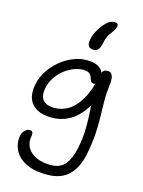

<svg xmlns="http://www.w3.org/2000/svg" viewBox="-147 -852 894 1197"><g transform="rotate(15 299.5 -254.0)"><path d="M278 260Q207 260 160.5 242Q114 224 88.5 195Q63 166 55 133Q47 100 53 71Q56 50 71 34.5Q86 19 103 19Q116 19 121 27Q126 35 123 51Q114 94 132.5 127Q151 160 190.5 178Q230 196 283 196Q346 196 377 157.5Q408 119 423 48Q435 -12 437 -61.5Q439 -111 436.5 -155Q434 -199 432 -241Q430 -283 435 -328L469 -313Q450 -256 423.5 -214.5Q397 -173 364.5 -145.5Q332 -118 294 -104.5Q256 -91 214 -91Q157 -91 119 -111Q81 -131 66 -170Q51 -209 63 -267Q72 -312 98 -352.5Q124 -393 162 -425Q200 -457 244 -475.5Q288 -494 332 -494Q381 -494 407 -479.5Q433 -465 441 -443Q449 -421 444 -397Q442 -387 432.5 -375Q423 -363 414 -363Q399 -363 393.5 -373Q388 -383 384 -396.5Q380 -410 368.5 -420Q357 -430 330 -430Q295 -430 262 -416Q229 -402 201.5 -378.5Q174 -355 155 -325Q136 -295 129 -262Q118 -210 139 -182Q160 -154 217 -154Q263 -154 305.5 -180Q348 -206 382.5 -265.5Q417 -325 437 -424Q440 -444 449.5 -453.5Q459 -463 478 -463Q493 -463 501.5 -452.5Q510 -442 512 -425.5Q514 -409 512 -390Q504 -325 504.5 -273Q505 -221 506.5 -171.5Q508 -122 504.5 -64.5Q501 -7 486 71Q467 163 417 211.5Q367 260 278 260ZM357 -567Q334 -567 324 -580.5Q314 -594 321 -628Q325 -651 342.5 -683.5Q360 -716 385 -741Q399 -756 413 -762Q427 -768 440 -768Q467 -768 462 -745Q460 -736 455 -726Q450 -716 435 -695Q424 -681 418 -668.5Q412 -656 408.5 -643.5Q405 -631 402 -616Q396 -591 385.5 -579Q375 -567 357 -567Z"/></g></svg>

Font: Shantell Sans Light
Style: Italic
Weight: 300
Italic angle: -11°
Designer: Stephen Nixon, Anya Danilova, Shantell Martin
Foundry: Arrow Type
Version: Version 1.008;[ac192a2d6]